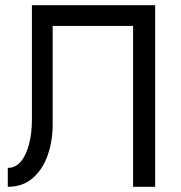

<svg xmlns="http://www.w3.org/2000/svg" viewBox="-20 -720 698 740"><path d="M578 -700V0H493V-620H183V-240Q183 -176 163.5 -121Q144 -66 105.5 -33Q67 0 10 0V-73Q40 -73 60.5 -97.5Q81 -122 92 -164.5Q103 -207 103 -260V-700Z"/></svg>

Font: Von Book
Style: Regular
Weight: 400
Version: Version 4.000; ttfautohint (v1.8.4.7-5d5b)